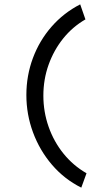

<svg xmlns="http://www.w3.org/2000/svg" viewBox="-20 -756 490 881"><path d="M353 105Q275 66 218.5 0Q162 -66 131.5 -148.5Q101 -231 101 -320Q101 -409 131 -489.5Q161 -570 216.5 -633.5Q272 -697 348 -736L372 -667Q313 -633 270 -579.5Q227 -526 203 -459Q179 -392 179 -317Q179 -243 203 -174.5Q227 -106 271.5 -51Q316 4 377 39Z"/></svg>

Font: Inconsolata SemiCondensed Medium
Style: Regular
Weight: 500
Width: 4
Monospace: yes
Designer: Raph Levien, Cyreal, Brenton Simpson
Foundry: Raph Levien, Cyreal, Google
Version: Version 3.001; ttfautohint (v1.8.2.53-6de2)